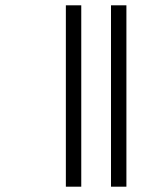

<svg xmlns="http://www.w3.org/2000/svg" viewBox="-20 -693 596 723"><path d="M286 10H228V-673H286ZM456 10H398V-673H456Z"/></svg>

Font: Ekushey Amar Bangla
Style: Regular
Weight: 400
Designer: Al Mamun Sumon
Foundry: Al Mamun Sumon
Version: Version 1.0